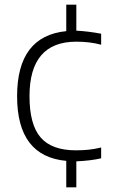

<svg xmlns="http://www.w3.org/2000/svg" viewBox="-20 -680 517 820"><path d="M263 7Q53 -12 53 -269Q53 -526 263 -547V-660H306V-549Q329 -548 357.5 -544.5Q386 -541 412 -536V-489Q386 -496 359.5 -499Q333 -502 306 -502Q106 -502 106 -269Q106 -148 153.5 -93Q201 -38 304 -38Q332 -38 357 -40.5Q382 -43 412 -50V-4Q392 1 363 4.5Q334 8 306 9V120H263Z"/></svg>

Font: Encode Sans Normal
Style: ExtraLight
Weight: 200
Designer: Pablo Impallari, Andres Torresi
Foundry: Pablo Impallari, Andres Torresi
Version: Version 1.000; ttfautohint (v1.00) -l 8 -r 50 -G 200 -x 14 -